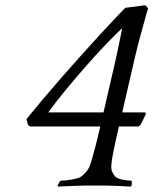

<svg xmlns="http://www.w3.org/2000/svg" viewBox="-20 -685 567 709"><path d="M83.5 -223 91.3 -218H350.3C343.2 -187.3 336.9 -161.2 331.2 -139.5C325.5 -117.8 320.1 -98.7 314.9 -82C310.5 -68.7 305.1 -58.3 298.8 -51C292.4 -43.7 286 -37.7 279.6 -33C276.3 -30.3 271.7 -28.2 265.6 -26.5C259.6 -24.8 252.9 -23.3 245.6 -22C238.3 -20.7 231 -19.7 223.9 -19C216.7 -18.3 210.5 -18 205.2 -18L200.2 -14L193 0L193.1 4C197.7 4 205.5 3.7 216.3 3C227.1 2.3 238.4 1.8 250.2 1.5C261.9 1.2 273.1 0.8 283.9 0.5C294.6 0.2 302.3 0 307 0H363C367.7 0 374.6 0.2 383.9 0.5C393.1 0.8 402.9 1.2 413.2 1.5C423.4 1.8 433.1 2.3 442.3 3C451.5 3.7 458.4 4 463.1 4L466 0L467 -13L464.2 -18C454.2 -18 443 -19.3 430.6 -22C418.2 -24.7 409.9 -28.3 405.6 -33C401.4 -37.7 397.5 -43.5 394.2 -50.5C390.8 -57.5 390 -68 391.9 -82C392.9 -92 394.2 -101.3 395.9 -110C397.6 -118.7 399.4 -128 401.4 -138C403.3 -148 405.8 -159.3 408.7 -172L419.3 -218H490.3L498.5 -223L518.9 -264L516.3 -270H431.3L461.1 -399L477 -468C481.2 -486 484.9 -501.3 488.2 -514C491.4 -526.7 494.3 -537.7 496.8 -547C499.3 -556.3 502.1 -566.3 505.2 -577C506.1 -581 507.5 -586.3 509.4 -593C511.3 -599.7 513.2 -606.7 515.2 -614C517.3 -621.3 519.3 -628.5 521.2 -635.5C523.2 -642.5 525.1 -648.7 527 -654L517.5 -665H509.5L442.4 -656C434.6 -648 422.5 -635.5 406.3 -618.5C390 -601.5 371.4 -581.5 350.4 -558.5C329.5 -535.5 306.6 -510.3 282 -483C257.4 -455.7 232.8 -428 208.3 -400C183.9 -372 160.4 -344.7 137.9 -318C115.4 -291.3 95.3 -267 77.6 -245ZM431.1 -581C429 -569 426.3 -555.2 423 -539.5C419.8 -523.8 416.4 -507.7 412.9 -491C409.3 -474.3 405.7 -458 402 -442L391.6 -397L362.3 -270H158.3C177 -296 199 -324.3 224.5 -355C249.9 -385.7 275.5 -415.7 301.2 -445C327 -474.3 351.5 -501 374.7 -525C397.9 -549 416.7 -567.7 431.1 -581Z"/></svg>

Font: Quattrocento
Style: Italic
Weight: 400
Italic angle: -13°
Designer: Pablo Impallari
Foundry: Pablo Impallari, Igino Marini, Branda Gallo
Version: Version 2.000